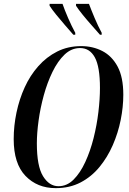

<svg xmlns="http://www.w3.org/2000/svg" viewBox="-20 -964 671 995"><path d="M269 11Q173 11 112 -52.5Q51 -116 51 -243Q51 -312 65.5 -381Q80 -450 108 -511.5Q136 -573 178.5 -621Q221 -669 276.5 -697Q332 -725 401 -725Q461 -725 510.5 -699.5Q560 -674 589.5 -619Q619 -564 619 -473Q619 -410 605.5 -342.5Q592 -275 564.5 -212Q537 -149 495.5 -98.5Q454 -48 397.5 -18.5Q341 11 269 11ZM283 1Q327 1 361.5 -33.5Q396 -68 422 -124.5Q448 -181 465 -248.5Q482 -316 490 -384Q498 -452 498 -508Q498 -618 471.5 -666.5Q445 -715 395 -715Q350 -715 314.5 -681Q279 -647 252 -591.5Q225 -536 207 -470.5Q189 -405 180 -339.5Q171 -274 171 -221Q171 -103 203 -51Q235 1 283 1ZM360 -784Q340 -807 316.5 -834Q293 -861 271.5 -887.5Q250 -914 237 -934V-944H304Q315 -912 333 -870.5Q351 -829 370 -794V-784ZM498 -784Q478 -807 454 -834Q430 -861 408.5 -887.5Q387 -914 374 -934V-944H441Q453 -912 470.5 -870.5Q488 -829 507 -794V-784Z"/></svg>

Font: Noto Serif Display ExtraCondensed SemiBold
Style: Italic
Weight: 600
Width: 2
Italic angle: -12°
Designer: Monotype Design Team
Foundry: Monotype Imaging Inc.
Version: Version 2.009